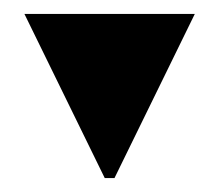

<svg xmlns="http://www.w3.org/2000/svg" viewBox="-20 -728 314 275"><path d="M130 -473 15 -708H259L144 -473Z"/></svg>

Font: Kalnia SemiExpanded
Style: Bold
Weight: 700
Width: 6
Designer: Frida Medrano
Foundry: Frida Medrano
Version: Version 1.105